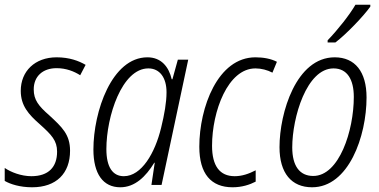

<svg xmlns="http://www.w3.org/2000/svg" viewBox="-27 -784 1608 814"><path d="M109 10C212 10 270 -49 270 -145C270 -214 236 -245 182 -295C136 -335 116 -361 116 -405C116 -460 154 -495 213 -495C254 -495 288 -481 313 -465L336 -509C307 -526 267 -541 213 -541C121 -541 61 -482 61 -399C61 -336 94 -299 142 -257C192 -212 215 -188 215 -141C215 -76 179 -37 106 -37C63 -37 19 -54 -7 -72V-17C17 -3 58 10 109 10Z M483 10C545 10 591 -35 627 -94H629L615 0H658L771 -531H727L704 -448H701C689 -500 657 -541 598 -541C447 -541 369 -311 369 -150C369 -47 410 10 483 10ZM498 -37C451 -37 424 -75 424 -152C424 -291 490 -494 602 -494C650 -494 679 -455 679 -393C679 -350 670 -299 656 -242C630 -135 573 -37 498 -37Z M959 10C999 10 1032 -1 1057 -14V-62C1028 -47 999 -37 968 -37C905 -37 872 -80 872 -166C872 -312 939 -494 1056 -494C1081 -494 1107 -487 1128 -476L1147 -522C1122 -535 1090 -541 1056 -541C896 -541 818 -328 818 -162C818 -47 868 10 959 10Z M1362 -613V-604H1395C1441 -639 1514 -715 1543 -756V-764H1480C1455 -721 1407 -660 1362 -613ZM1296 10C1451 10 1527 -206 1527 -371C1527 -480 1478 -541 1392 -541C1229 -541 1158 -306 1158 -160C1158 -50 1209 10 1296 10ZM1301 -38C1243 -38 1212 -81 1212 -159C1212 -286 1273 -494 1387 -494C1445 -494 1473 -447 1473 -373C1473 -230 1411 -38 1301 -38Z"/></svg>

Font: Noto Sans Condensed Light
Style: Italic
Weight: 300
Width: 3
Italic angle: -12°
Designer: Monotype Design Team
Foundry: Monotype Imaging Inc.
Version: Version 2.013